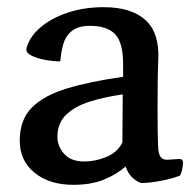

<svg xmlns="http://www.w3.org/2000/svg" viewBox="-20 -580 540 535"><path d="M374 -70Q362 -73 349.5 -84.5Q337 -96 330 -116Q305 -94 269.5 -79.5Q234 -65 184 -65Q118 -65 76.5 -98.5Q35 -132 35 -188Q35 -246 68.5 -280Q102 -314 166.5 -333.5Q231 -353 323 -366V-395Q324 -460 301.5 -484Q279 -508 231 -508Q198 -508 180.5 -494Q163 -480 156.5 -457.5Q150 -435 148 -409Q127 -409 104 -413.5Q81 -418 66 -426Q51 -434 54 -446Q62 -477 92 -503Q122 -529 168 -544.5Q214 -560 269 -560Q346 -560 385.5 -524Q425 -488 421 -412Q420 -395 419.5 -355.5Q419 -316 419 -275Q419 -241 419.5 -210.5Q420 -180 421 -164Q423 -146 430 -140Q437 -134 448 -135L480 -137Q490 -137 490 -127Q490 -121 488 -110Q486 -99 482 -91Q463 -83 430 -76.5Q397 -70 374 -70ZM321 -183 322 -317Q272 -310 230.5 -297Q189 -284 164.5 -260.5Q140 -237 140 -199Q140 -172 159 -151Q178 -130 215 -130Q245 -130 276 -142.5Q307 -155 321 -183Z"/></svg>

Font: Gowun Batang
Style: Bold
Weight: 700
Designer: Yanghee Ryu
Foundry: Yanghee Ryu
Version: Version 2.000